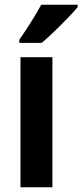

<svg xmlns="http://www.w3.org/2000/svg" viewBox="-20 -786 346 806"><path d="M200 0H66V-546H200ZM306 -756Q291 -738 264.5 -710.5Q238 -683 208.5 -654.5Q179 -626 155 -606H61V-619Q86 -655 110.5 -694Q135 -733 153 -766H306Z"/></svg>

Font: Noto Sans Kannada Condensed
Style: Bold
Weight: 700
Width: 3
Designer: Jelle Bosma - Monotype Design Team
Foundry: Monotype Imaging Inc.
Version: Version 2.005; ttfautohint (v1.8.4.7-5d5b)